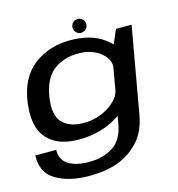

<svg xmlns="http://www.w3.org/2000/svg" viewBox="-135 -822 1082 1170"><g transform="rotate(-15 405.5 -237.0)"><path d="M284 234.5Q387 234.5 462.2 208Q537.5 181.5 596.8 120Q656 58.5 674 -44.5L770.5 -589H672L610 -445.5L536 -26.5Q519.5 71 456.8 111.5Q394 152 303 152Q249 152 208.8 138Q168.5 124 148.5 97.5Q128.5 71 129 29H-2.5Q-7 137.5 75.5 186Q158 234.5 284 234.5ZM279.5 4Q410.5 4 509.5 -52.5Q608.5 -109 617.5 -160L572.5 -231Q563 -176.5 492.8 -131.2Q422.5 -86 335.5 -86Q245.5 -86 200.2 -134.2Q155 -182.5 173 -295Q191 -407.5 255 -455.8Q319 -504 409.5 -504Q496 -504 550.5 -459.2Q605 -414.5 595.5 -360L664.5 -427Q673.5 -477.5 593.8 -536Q514 -594.5 383 -594.5Q249 -594.5 153 -520.8Q57 -447 36 -296Q15 -145.5 80.2 -70.8Q145.5 4 279.5 4ZM461 -621Q479.5 -621 492.2 -634Q505 -647 505 -664.5Q505 -682.5 492 -695.2Q479 -708 461.5 -708Q443.5 -708 430.8 -695.2Q418 -682.5 418 -664.5Q418 -646.5 430.5 -633.8Q443 -621 461 -621Z"/></g></svg>

Font: Anybody Expanded Medium
Style: Italic
Weight: 500
Width: 7
Italic angle: -10°
Version: Version 1.113;gftools[0.9.25]